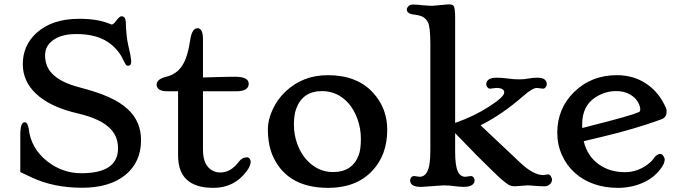

<svg xmlns="http://www.w3.org/2000/svg" viewBox="-20 -865 3167 896"><path d="M577.6 -558.1Q570.8 -558.1 566.2 -564.9Q561.5 -571.8 550.3 -595Q539.1 -618.2 517.1 -640.9Q495.1 -663.6 467.8 -678.2Q415 -706.1 336.4 -706.1Q263.2 -706.1 224.1 -674.8Q190.4 -648.4 190.4 -607.4Q190.4 -555.7 222.7 -522Q262.2 -480.5 349.4 -457.8Q436.5 -435.1 489.5 -410.9Q542.5 -386.7 575.2 -356.4Q638.2 -299.3 638.2 -210.9Q638.2 -108.9 565.4 -48.8Q491.7 11.2 362.8 11.2Q231.4 11.2 129.9 -36.1L74.7 -62V-234.9Q74.7 -294.4 95.2 -294.4Q109.4 -294.4 113.8 -265.1Q124 -172.4 201.2 -111.8Q272 -56.6 359.4 -56.6Q530.8 -56.6 530.8 -172.9Q530.8 -226.1 497.1 -262.2Q451.7 -310.5 344.2 -335.4Q213.4 -365.2 147 -428.7Q86.4 -486.3 86.4 -565.9Q86.4 -652.3 149.4 -710.4Q221.7 -777.3 350.1 -777.3Q434.6 -777.3 489.3 -754.9Q499.5 -750.5 500.7 -750.5Q502 -750.5 504.2 -751Q506.3 -751.5 509.3 -753.9Q514.2 -757.3 522.5 -768.6Q538.1 -789.1 546.4 -789.1Q565.9 -789.1 566.9 -763.7Q569.3 -692.4 578.1 -655.8Q592.3 -596.7 592.3 -577.4Q592.3 -558.1 577.6 -558.1Z M1077.6 -506.8Q1140.6 -506.8 1140.6 -474.1Q1140.6 -439 1081.5 -439H927.2V-165.5Q927.2 -91.8 972.7 -68.4Q988.3 -60.1 1008.3 -60.1Q1056.6 -60.1 1093.8 -109.4Q1109.9 -130.9 1132.8 -130.9Q1140.1 -130.9 1145 -124.3Q1149.9 -117.7 1149.9 -111.3Q1149.9 -91.3 1131.3 -66.4Q1073.2 11.7 976.1 11.7Q855 11.7 822.8 -69.3Q811 -98.6 811 -141.1V-439H762.2Q710.9 -439 710.9 -470.7Q710.9 -483.4 723.4 -492.9Q735.8 -502.4 758.1 -507.6Q780.3 -512.7 799.6 -526.4Q818.8 -540 832 -561.5Q856 -599.1 868.2 -681.6Q876.5 -733.4 901.9 -733.4Q927.2 -733.4 927.2 -681.6V-503.4L977.5 -504.9Q1036.1 -506.8 1077.6 -506.8Z M1230 -262.7Q1230 -304.7 1251.7 -352.5Q1273.4 -400.4 1311 -436.5Q1392.6 -514.2 1509.8 -514.2Q1645.5 -514.2 1720.2 -433.1Q1787.1 -360.4 1787.1 -259.8Q1787.1 -141.1 1716.3 -66.9Q1641.6 11.7 1511.7 11.7Q1324.2 11.7 1256.3 -129.9Q1230 -185.1 1230 -262.7ZM1361.8 -356.4Q1351.6 -328.6 1351.6 -282.7Q1351.6 -236.8 1366.9 -194.3Q1382.3 -151.9 1407.7 -122.6Q1460.9 -62 1534.2 -62Q1624 -62 1653.8 -140.6Q1664.1 -167.5 1664.1 -216.8Q1664.1 -266.1 1647.9 -310.3Q1631.8 -354.5 1606 -383.3Q1555.2 -439.9 1482.4 -439.9Q1392.1 -439.9 1361.8 -356.4Z M2049.8 0 1945.8 7.3Q1903.8 7.3 1896 -12.7Q1894 -18.1 1894 -24.2Q1894 -30.3 1898.9 -36.9Q1903.8 -43.5 1912.6 -43.5L1938.5 -40Q1977.1 -40 1985.4 -107.4Q1988.3 -131.8 1988.3 -167V-658.2Q1988.3 -741.7 1976.6 -762Q1964.8 -782.2 1948.7 -788.6Q1932.6 -794.9 1914.1 -796.9Q1878.4 -799.8 1878.4 -821.3Q1878.4 -828.1 1886 -835.9Q1893.6 -843.8 1906.7 -843.8Q1919.9 -843.8 1930.2 -842.8Q1940.4 -841.8 1950.7 -840.8Q1981.4 -837.9 1998 -837.9L2072.8 -844.7Q2093.3 -844.7 2097.7 -836.4Q2104 -824.2 2104 -781.2V-291.5Q2191.4 -321.8 2261.7 -367.2Q2333 -412.6 2333 -433.6Q2333 -454.6 2295.9 -454.6L2267.1 -451.2Q2259.3 -451.2 2254.2 -458.3Q2249 -465.3 2249 -470.5Q2249 -475.6 2250.7 -481Q2252.4 -486.3 2257.3 -491.2Q2268.6 -502.4 2295.9 -502.4Q2323.2 -502.4 2350.6 -498.5Q2377.9 -494.6 2402.3 -494.6Q2426.8 -494.6 2446 -498.5Q2465.3 -502.4 2488.3 -502.4Q2531.7 -502.4 2531.7 -471.2Q2531.7 -465.3 2526.6 -458.3Q2521.5 -451.2 2513.2 -451.2L2485.8 -454.6Q2464.8 -454.6 2423.8 -418.5Q2323.7 -330.6 2222.7 -280.3L2409.7 -104Q2470.2 -47.9 2515.6 -47.9L2537.6 -51.3Q2548.8 -51.3 2554.7 -33.7Q2556.2 -29.3 2556.2 -25.6Q2556.2 -22 2554.2 -16.6Q2552.2 -11.2 2547.9 -6.8Q2536.6 4.4 2521.5 4.4Q2506.3 4.4 2496.3 3.7Q2486.3 2.9 2476.3 2.2Q2466.3 1.5 2457.3 0.7Q2448.2 0 2442.4 0L2382.8 4.4Q2364.7 4.4 2351.8 -3.9Q2338.9 -12.2 2321.3 -27.3Q2303.7 -42.5 2275.4 -70.3L2205.1 -139.6L2104 -243.7V-156.7Q2104 -93.8 2115.7 -66.9Q2127.4 -40 2151.4 -40L2177.2 -43.5Q2185.1 -43.5 2189.9 -36.6Q2194.8 -29.8 2194.8 -23.9Q2194.8 -18.1 2192.6 -12.9Q2190.4 -7.8 2185.1 -3.4Q2167.5 10.7 2122.1 5.9L2076.2 1Q2064.5 0 2049.8 0Z M2657.2 -433.6Q2738.3 -514.2 2858.4 -514.2Q2938.5 -514.2 2998.5 -472.7Q3042 -442.9 3070.8 -394.5Q3090.8 -359.4 3090.8 -349.9Q3090.8 -340.3 3090.1 -335.2Q3089.4 -330.1 3086.9 -325.2Q3081.5 -313.5 3066.4 -308.1Q2941.9 -262.7 2789.6 -226.6L2704.1 -206.1Q2720.7 -134.8 2777.8 -95.7Q2828.1 -61.5 2896.5 -61.5Q2955.6 -61.5 3004.9 -99.6Q3020.5 -111.3 3029.3 -124Q3044.4 -146.5 3061.5 -146.5Q3072.3 -146.5 3080.1 -128.9Q3082 -124.5 3082 -120.6Q3082 -102.1 3063 -77.1Q3029.3 -32.7 2976.6 -10.5Q2923.8 11.7 2863.5 11.7Q2803.2 11.7 2752.2 -6.1Q2701.2 -23.9 2663.1 -57.9Q2625 -91.8 2602.8 -140.6Q2580.6 -189.5 2580.6 -246.1Q2580.6 -302.7 2600.6 -350.1Q2620.6 -397.5 2657.2 -433.6ZM2697.3 -267.6 2836.4 -303.7Q2960.9 -336.9 2966.3 -345.7Q2967.8 -348.6 2967.8 -357.2Q2967.8 -365.7 2960.9 -381.1Q2954.1 -396.5 2939.9 -409.7Q2907.2 -439.9 2855 -439.9Q2803.7 -439.9 2758.3 -410.6Q2696.8 -370.6 2696.8 -284.7V-276.4Q2696.8 -272 2697.3 -267.6Z"/></svg>

Font: Stoke
Style: Regular
Weight: 400
Designer: Nicole Fally
Foundry: Nicole Fally
Version: Version 1.002